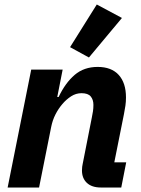

<svg xmlns="http://www.w3.org/2000/svg" viewBox="-20 -835 628 855"><path d="M154 0H14L119 -525H259L235 -403H241Q271 -466 312.5 -501.5Q354 -537 415 -537Q476 -537 508.5 -501.5Q541 -466 541 -401Q541 -382 538.5 -364.5Q536 -347 532 -327L489 -112H542L520 0H429Q389 0 367 -20.5Q345 -41 345 -76Q345 -85 346 -92.5Q347 -100 348 -104L389 -312Q392 -326 394 -339.5Q396 -353 396 -368Q396 -391 384 -405.5Q372 -420 343 -420Q318 -420 296.5 -406Q275 -392 258 -372Q240 -351 227 -325.5Q214 -300 208 -270ZM523 -755 376 -579 292 -625 411 -815Z"/></svg>

Font: IBM Plex Sans Var
Style: Italic
Weight: 400
Italic angle: -11.31°
Designer: Mike Abbink, Paul van der Laan, Pieter van Rosmalen
Foundry: Bold Monday
Version: Version 1.001